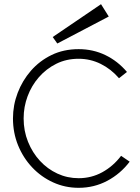

<svg xmlns="http://www.w3.org/2000/svg" viewBox="-20 -896 669 918"><path d="M356 2Q291 2 234 -24Q177 -50 134 -95.5Q91 -141 66.5 -201Q42 -261 42 -330Q42 -393 64.5 -452Q87 -511 128 -558Q169 -605 226.5 -633Q284 -661 356 -661Q425 -661 484 -632.5Q543 -604 587 -552L549 -522Q511 -566 461.5 -590.5Q412 -615 356 -615Q297 -615 249 -591Q201 -567 166 -527Q131 -487 112 -436Q93 -385 93 -330Q93 -270 114 -218Q135 -166 171 -127Q207 -88 254.5 -66Q302 -44 356 -44Q417 -44 469 -72.5Q521 -101 559 -151L600 -123Q556 -65 493 -31.5Q430 2 356 2ZM254 -688 232 -719 463 -876 500 -817Z"/></svg>

Font: Lil Grotesk Light
Style: Regular
Weight: 300
Designer: Bastien Sozeau
Foundry: NBR — Bastien Sozeau
Version: Version 3.003; ttfautohint (v1.8.4.7-5d5b);gftools[0.9.33]